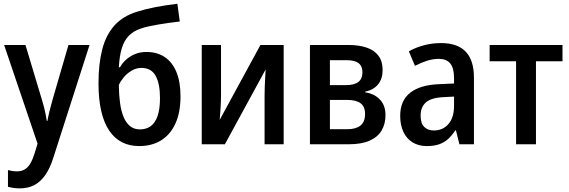

<svg xmlns="http://www.w3.org/2000/svg" viewBox="-20 -786 3101 1046"><path d="M2.4 -541H118.7L208.5 -242.2Q214.8 -222.2 219.7 -202.6Q224.6 -183.1 228.5 -164.1Q232.4 -145 234.9 -127H238.3Q242.7 -151.4 249.8 -180.7Q256.8 -210 266.1 -242.2L353 -541H467.8L271 71.8Q253.4 128.4 227.8 166Q202.1 203.6 167.7 221.9Q133.3 240.2 87.9 240.2Q68.8 240.2 53 237.8Q37.1 235.4 23.4 231.9V140.6Q33.7 143.6 46.4 145.5Q59.1 147.5 72.3 147.5Q97.2 147.5 114.7 137Q132.3 126.5 145.3 104.7Q158.2 83 168.5 49.3L184.6 -3.4Z M516.6 -331.5Q516.6 -437.5 536.9 -516.6Q557.1 -595.7 603.8 -647.5Q650.4 -699.2 728.5 -722.7Q772.9 -736.8 827.4 -747.3Q881.8 -757.8 946.3 -765.6L959.5 -668.9Q935.1 -666 905.8 -662.1Q876.5 -658.2 846.4 -653.1Q816.4 -647.9 790.3 -642.3Q764.2 -636.7 745.6 -629.9Q706.5 -616.7 681.4 -590.8Q656.2 -564.9 643.6 -523.2Q630.9 -481.4 627.4 -419.4H633.8Q645.5 -441.4 666.3 -460.4Q687 -479.5 715.1 -491.2Q743.2 -502.9 776.9 -502.9Q836.4 -502.9 877.9 -474.9Q919.4 -446.8 941.4 -392.8Q963.4 -338.9 963.4 -261.2Q963.4 -173.8 935.8 -113.3Q908.2 -52.7 857.9 -21.5Q807.6 9.8 737.8 9.8Q685.5 9.8 644.5 -11.2Q603.5 -32.2 575 -74.5Q546.4 -116.7 531.5 -180.9Q516.6 -245.1 516.6 -331.5ZM742.7 -81.1Q776.9 -81.1 801.3 -98.9Q825.7 -116.7 838.6 -154.5Q851.6 -192.4 851.6 -251.5Q851.6 -330.6 827.6 -373.3Q803.7 -416 751 -416Q721.7 -416 696.5 -400.9Q671.4 -385.7 653.6 -364Q635.7 -342.3 627.4 -322.8Q627.9 -270.5 633.8 -226.3Q639.6 -182.1 653.1 -149.4Q666.5 -116.7 688.5 -98.9Q710.4 -81.1 742.7 -81.1Z M1184.1 -541V-271Q1184.1 -255.9 1183.6 -238Q1183.1 -220.2 1181.9 -201.4Q1180.7 -182.6 1179.4 -164.8Q1178.2 -147 1176.8 -132.8L1398.9 -541H1525.4V0H1421.4V-267.1Q1421.4 -289.1 1422.4 -314.5Q1423.3 -339.8 1424.8 -364.5Q1426.3 -389.2 1427.2 -407.7L1205.1 0H1079.1V-541Z M2064.5 -404.3Q2064.5 -356.9 2040 -326.7Q2015.6 -296.4 1969.7 -286.6V-282.7Q2019 -275.9 2049.6 -243.9Q2080.1 -211.9 2080.1 -158.7Q2080.1 -110.4 2058.8 -74.7Q2037.6 -39.1 1993.2 -19.5Q1948.7 0 1879.9 0H1668.5V-541H1877Q1934.6 -541 1976.8 -526.9Q2019 -512.7 2041.7 -482.4Q2064.5 -452.1 2064.5 -404.3ZM1968.8 -165.5Q1968.8 -206.1 1943.8 -223.9Q1918.9 -241.7 1870.6 -241.7H1777.3V-82H1871.1Q1918.5 -82 1943.6 -101.8Q1968.8 -121.6 1968.8 -165.5ZM1954.6 -392.6Q1954.6 -425.3 1933.8 -441.7Q1913.1 -458 1869.6 -458H1777.3V-322.3H1864.7Q1910.2 -322.3 1932.4 -339.6Q1954.6 -356.9 1954.6 -392.6Z M2382.8 -551.3Q2472.7 -551.3 2517.3 -504.4Q2562 -457.5 2562 -362.8V0H2482.9L2463.9 -75.7H2460.4Q2441.9 -47.4 2420.7 -28.3Q2399.4 -9.3 2371.8 0.2Q2344.2 9.8 2305.7 9.8Q2259.8 9.8 2227.1 -10.7Q2194.3 -31.2 2177.2 -68.4Q2160.2 -105.5 2160.2 -154.8Q2160.2 -237.8 2214.6 -280.8Q2269 -323.7 2375 -327.6L2453.6 -331.1V-359.9Q2453.6 -415.5 2432.9 -440.4Q2412.1 -465.3 2370.6 -465.3Q2338.9 -465.3 2306.6 -455.1Q2274.4 -444.8 2240.7 -427.2L2207.5 -506.3Q2244.1 -527.3 2289.1 -539.3Q2334 -551.3 2382.8 -551.3ZM2453.6 -259.8 2397.5 -256.8Q2329.6 -253.9 2300.5 -228.3Q2271.5 -202.6 2271.5 -156.2Q2271.5 -114.3 2291 -94.7Q2310.5 -75.2 2343.8 -75.2Q2392.6 -75.2 2423.1 -110.4Q2453.6 -145.5 2453.6 -210Z M3044.4 -452.1H2899.9V0H2791.5V-452.1H2647.5V-541H3044.4Z"/></svg>

Font: Open Sans SemiCondensed SemiBold
Style: Regular
Weight: 600
Width: 4
Designer: Monotype Design Team
Foundry: Monotype Imaging Inc.
Version: Version 3.000